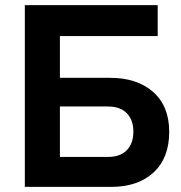

<svg xmlns="http://www.w3.org/2000/svg" viewBox="-20 -730 708 750"><path d="M77 0V-710H596V-589H214V-426H410Q516 -426 578.5 -370.5Q641 -315 641 -215Q641 -113 580 -56.5Q519 0 415 0ZM214 -117H402Q450 -117 475.5 -143.5Q501 -170 501 -216Q501 -261 475.5 -287.5Q450 -314 402 -314H214Z"/></svg>

Font: Raleway
Style: Bold
Weight: 700
Designer: Matt McInerney, Pablo Impallari, Rodrigo Fuenzalida
Foundry: Matt McInerney, Pablo Impallari, Rodrigo Fuenzalida
Version: Version 3.000